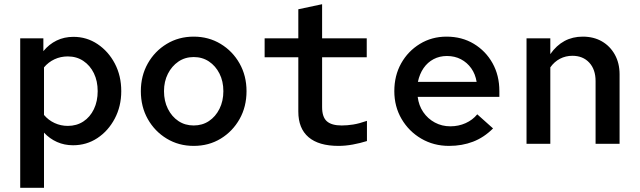

<svg xmlns="http://www.w3.org/2000/svg" viewBox="-20 -683 3040 912"><path d="M76 209V-501H186V-440Q213 -473 249 -490.5Q285 -508 329 -508Q392 -508 443.5 -473.5Q495 -439 525.5 -381Q556 -323 556 -250Q556 -178 525 -119.5Q494 -61 442.5 -27Q391 7 327 7Q286 7 251 -8.5Q216 -24 189 -53V209ZM302 -85Q344 -85 376 -106Q408 -127 426 -164.5Q444 -202 444 -250Q444 -298 426 -335Q408 -372 376 -393.5Q344 -415 302 -415Q268 -415 239 -401.5Q210 -388 189 -363V-137Q210 -112 239.5 -98.5Q269 -85 302 -85Z M900 10Q829 10 772 -24.5Q715 -59 682 -117.5Q649 -176 649 -250Q649 -323 682 -381.5Q715 -440 772 -474.5Q829 -509 900 -509Q971 -509 1028 -474.5Q1085 -440 1118 -381.5Q1151 -323 1151 -250Q1151 -176 1118 -117.5Q1085 -59 1028.5 -24.5Q972 10 900 10ZM900 -87Q941 -87 972.5 -108Q1004 -129 1022.5 -166Q1041 -203 1041 -250Q1041 -297 1022.5 -333.5Q1004 -370 972.5 -391Q941 -412 900 -412Q859 -412 827.5 -390.5Q796 -369 777.5 -332.5Q759 -296 759 -250Q759 -203 777.5 -166Q796 -129 827.5 -108Q859 -87 900 -87Z M1588 10Q1494 10 1445.5 -31.5Q1397 -73 1397 -153V-411H1237V-501H1397V-639L1510 -663V-501H1722V-411H1510V-174Q1510 -127 1532.5 -107Q1555 -87 1603 -87Q1629 -87 1657.5 -91.5Q1686 -96 1723 -109V-13Q1691 -3 1656 3.5Q1621 10 1588 10Z M2113 10Q2040 10 1981 -24.5Q1922 -59 1887.5 -118Q1853 -177 1853 -250Q1853 -324 1885.5 -382Q1918 -440 1974.5 -474.5Q2031 -509 2101 -509Q2174 -509 2230.5 -475Q2287 -441 2319.5 -383Q2352 -325 2352 -250V-223H1964Q1969 -182 1990.5 -150.5Q2012 -119 2045.5 -101Q2079 -83 2119 -83Q2158 -83 2191.5 -98Q2225 -113 2247 -140L2322 -73Q2279 -30 2227 -10Q2175 10 2113 10ZM1965 -294H2244Q2238 -331 2218.5 -358.5Q2199 -386 2169.5 -401.5Q2140 -417 2103 -417Q2068 -417 2039.5 -402Q2011 -387 1992 -359.5Q1973 -332 1965 -294Z M2481 0V-501H2594V-426Q2652 -509 2748 -509Q2800 -509 2839 -486.5Q2878 -464 2900.5 -423.5Q2923 -383 2923 -330V0H2809V-298Q2809 -353 2779 -385.5Q2749 -418 2699 -418Q2667 -418 2640 -404Q2613 -390 2594 -363V0Z"/></svg>

Font: Red Hat Mono SemiBold
Style: Regular
Weight: 600
Monospace: yes
Designer: Pentagram, MCKL
Foundry: Pentagram, MCKL
Version: Version 1.023